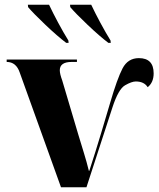

<svg xmlns="http://www.w3.org/2000/svg" viewBox="-20 -786 669 806"><path d="M236 0H343L452 -335Q477 -412 505 -428Q533 -444 550 -444Q585 -444 600 -420Q625 -440 625 -478Q625 -542 563 -542Q517 -542 494.5 -499Q472 -456 442 -353Q398 -204 380.5 -149Q363 -94 355 -69H353Q344 -106 332.5 -143Q321 -180 309 -220L241 -449Q231 -476 231 -491Q231 -526 281 -526H303V-536H8V-526Q48 -526 63 -481ZM258 -606H268L267 -616Q246 -650 224 -691Q202 -732 186 -766H97L98 -756Q120 -730 170.5 -682Q221 -634 258 -606ZM435 -606H445L444 -616Q423 -650 401 -691Q379 -732 363 -766H274L275 -756Q297 -730 347.5 -682Q398 -634 435 -606Z"/></svg>

Font: Noto Serif Display SemiCondensed Extra
Style: Regular
Weight: 800
Width: 4
Designer: Monotype Design Team
Foundry: Monotype Imaging Inc.
Version: Version 1.900